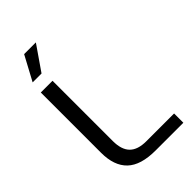

<svg xmlns="http://www.w3.org/2000/svg" viewBox="-274 -1012 1100 1100"><g transform="rotate(-45 276.5 -461.5)"><path d="M67 -212V-700H162V-212Q162 -142 195 -108.5Q228 -75 297 -75H522V0H297Q178 0 122.5 -53Q67 -106 67 -212ZM155 -923H250L147 -774H75Z"/></g></svg>

Font: KoHo Medium
Style: Regular
Weight: 500
Version: Version 1.000; ttfautohint (v1.6)